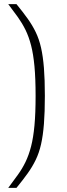

<svg xmlns="http://www.w3.org/2000/svg" viewBox="-20 -763 326 933"><path d="M20 150Q46 115 67 86Q88 57 104 24Q120 -9 131 -51.5Q142 -94 147.5 -153.5Q153 -213 153 -297Q153 -381 147.5 -440.5Q142 -500 131 -542.5Q120 -585 104 -617.5Q88 -650 67 -679.5Q46 -709 20 -743H60Q91 -705 114 -673Q137 -641 153.5 -607Q170 -573 179.5 -531Q189 -489 193.5 -432.5Q198 -376 198 -297Q198 -218 193.5 -161Q189 -104 179.5 -62Q170 -20 153.5 14Q137 48 114 80Q91 112 60 150Z"/></svg>

Font: Saira Thin ExtraLight
Style: Regular
Weight: 250
Version: Version 1.101